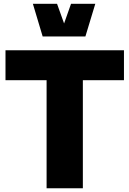

<svg xmlns="http://www.w3.org/2000/svg" viewBox="-20 -1004 689 1024"><path d="M421.9 0H228.5V-576.2H9.3V-735.8H641.1V-576.2H421.9ZM155.3 -983.9H284.2L321.8 -878.9L358.9 -983.9H488.3L435.5 -809.6H207.5Z"/></svg>

Font: Estedad-FD Black
Style: Regular
Weight: 900
Designer: Amin Abedi
Version: Version 7.3